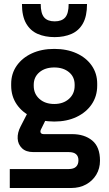

<svg xmlns="http://www.w3.org/2000/svg" viewBox="-20 -742 545 962"><path d="M29 200V105H324Q349 105 361 93.5Q373 82 373 61Q373 41 361 30.5Q349 20 324 20H147Q110 20 90 0.5Q70 -19 68.5 -48Q67 -77 83 -108L122 -184L229 -182L186 -95Q183 -90 182.5 -84Q182 -78 186 -74Q190 -70 199 -70H341Q403 -70 442 -38Q481 -6 481 63Q481 102 462.5 133Q444 164 411.5 182Q379 200 336 200ZM252 -133Q188 -133 139.5 -156Q91 -179 63.5 -219.5Q36 -260 36 -313V-322Q36 -373 63.5 -412.5Q91 -452 139.5 -474.5Q188 -497 252 -497Q315 -497 363.5 -475Q412 -453 439.5 -413.5Q467 -374 467 -323V-313Q467 -260 439.5 -219.5Q412 -179 363.5 -156Q315 -133 252 -133ZM252 -221Q297 -221 325.5 -246.5Q354 -272 354 -312V-318Q354 -357 325.5 -380.5Q297 -404 252 -404Q206 -404 177.5 -380Q149 -356 149 -317V-312Q149 -272 177.5 -246.5Q206 -221 252 -221ZM254 -556Q206 -556 169 -572Q132 -588 111 -624.5Q90 -661 90 -722H184Q184 -675 201 -655Q218 -635 254 -635Q290 -635 307 -655Q324 -675 324 -722H416Q416 -661 395.5 -624.5Q375 -588 338 -572Q301 -556 254 -556Z"/></svg>

Font: SUSE SemiBold
Style: Regular
Weight: 600
Designer: Rene Bieder
Foundry: SUSE
Version: Version 1.000